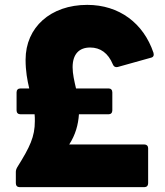

<svg xmlns="http://www.w3.org/2000/svg" viewBox="-20 -768 679 788"><path d="M573 0C582 0 588 -6 588 -16V-160C588 -169 582 -175 573 -175H264C290 -215 301 -256 304 -299H426C435 -299 441 -305 441 -315V-389C441 -399 435 -405 426 -405H292C285 -435 278 -465 278 -492C278 -545 304 -573 350 -573C392 -573 424 -550 443 -504C447 -494 454 -491 463 -493L599 -531C609 -533 613 -540 610 -551C569 -673 469 -748 338 -748C188 -748 85 -656 85 -523C85 -476 92 -439 100 -405H64C54 -405 48 -399 48 -389V-315C48 -305 54 -299 64 -299H122C123 -290 123 -281 123 -271C123 -207 103 -165 51 -82C47 -75 45 -69 45 -62V-16C45 -6 51 0 60 0Z"/></svg>

Font: LINE Seed Sans TH ExtraBold
Style: Regular
Weight: 800
Designer: Dalton Maag Ltd | Thai characters by Cadson Demak Co.,Ltd.
Foundry: Dalton Maag Ltd
Version: Version 1.003